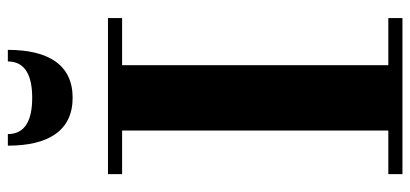

<svg xmlns="http://www.w3.org/2000/svg" viewBox="-298 -747 1045 489"><g transform="rotate(-90 224.5 -502.5)"><path d="M127.5 -1005H98C98 -902 136 -840 220 -840C304 -840 342 -902 342 -1005H312.5C312.5 -959 273.5 -943 220 -943C166 -943 127.5 -959 127.5 -1005ZM25.5 -36V0H423V-36H303V-714H423V-750H25.5V-714H136.5V-36Z"/></g></svg>

Font: Bodoni* 06
Style: Bold
Weight: 700
Version: Version 2.2